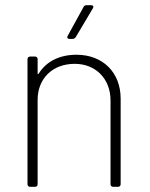

<svg xmlns="http://www.w3.org/2000/svg" viewBox="-20 -720 578 740"><path d="M331 -700H314C309 -700 304 -698 302 -693L241 -582C237 -575 240 -570 248 -570H260C265 -570 269 -573 272 -577L338 -688C342 -695 339 -700 331 -700ZM275 -509C209 -509 158 -483 129 -436C127 -433 125 -434 125 -438V-492C125 -498 121 -502 115 -502H96C90 -502 86 -498 86 -492V-10C86 -4 90 0 96 0H115C121 0 125 -4 125 -10V-335C125 -417 182 -474 268 -474C349 -474 406 -416 406 -333V-10C406 -4 410 0 416 0H435C441 0 445 -4 445 -10V-340C445 -441 376 -509 275 -509Z"/></svg>

Font: Barlow ExtraLight
Style: Regular
Weight: 275
Designer: Jeremy Tribby
Foundry: Tribby Type
Version: Version 1.422;hotconv 1.0.109;makeotfexe 2.5.65596